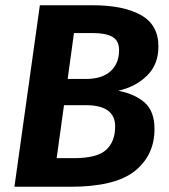

<svg xmlns="http://www.w3.org/2000/svg" viewBox="-20 -712 646 732"><path d="M569 -220Q569 -120 494 -60Q419 0 249 0H35L132 -692H332Q451 -692 517.5 -654.5Q584 -617 584 -535Q584 -466 540.5 -423.5Q497 -381 431 -366Q494 -354 531.5 -321Q569 -288 569 -220ZM262 -586 238 -411H307Q369 -411 401.5 -440.5Q434 -470 434 -521Q434 -557 408.5 -571.5Q383 -586 334 -586ZM419 -230Q419 -311 307 -311H224L196 -109H261Q350 -109 384.5 -140.5Q419 -172 419 -230Z"/></svg>

Font: Fira Sans SemiBold
Style: Italic
Weight: 600
Italic angle: -8°
Designer: bBox Type GmbH & Carrois Corporate GbR & Edenspiekermann AG
Foundry: bBox Type GmbH & Carrois Corporate GbR & Edenspiekermann AG
Version: Version 4.301